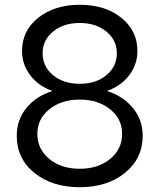

<svg xmlns="http://www.w3.org/2000/svg" viewBox="-20 -768 666 802"><path d="M313 14Q198 14 124 -45.5Q50 -105 50 -201Q50 -267 90 -316.5Q130 -366 199 -388Q140 -409 106 -454Q72 -499 72 -555Q72 -640 140 -694Q208 -748 313 -748Q419 -748 486.5 -694Q554 -640 554 -555Q554 -499 520 -454Q486 -409 427 -388Q495 -366 535.5 -316.5Q576 -267 576 -201Q576 -106 502 -46Q428 14 313 14ZM313 -418Q381 -418 424.5 -454Q468 -490 468 -546Q468 -600 424.5 -636Q381 -672 313 -672Q245 -672 201.5 -636Q158 -600 158 -546Q158 -490 201.5 -454Q245 -418 313 -418ZM313 -63Q390 -63 440 -104Q490 -145 490 -209Q490 -271 440 -311.5Q390 -352 313 -352Q236 -352 186 -311.5Q136 -271 136 -209Q136 -145 186 -104Q236 -63 313 -63Z"/></svg>

Font: YamahaIndonesia935. App
Style: Regular
Weight: 400
Designer: Dalton Maag Ltd
Foundry: Dalton Maag Ltd
Version: Version 1.002; January 01, 2024; Regular/Italic